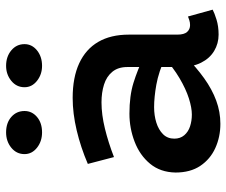

<svg xmlns="http://www.w3.org/2000/svg" viewBox="-78 -670 761 646"><g transform="rotate(-90 303.0 -346.5)"><path d="M510 8Q480 8 455 -7Q430 -22 415.5 -51Q401 -80 401 -121V-299Q401 -330 385 -349.5Q369 -369 342 -377.5Q315 -386 282 -386Q241 -386 194 -374.5Q147 -363 98 -344L75 -432Q131 -456 188 -469.5Q245 -483 297 -483Q366 -483 413.5 -461Q461 -439 485.5 -397Q510 -355 510 -294V-131Q510 -108 519 -98Q528 -88 542 -88Q551 -88 558.5 -90.5Q566 -93 571 -95L594 -12Q583 -6 560.5 1Q538 8 510 8ZM210 14Q166 14 128.5 -3Q91 -20 68.5 -53.5Q46 -87 46 -137Q47 -188 75.5 -222.5Q104 -257 149.5 -274.5Q195 -292 244 -292Q304 -292 347.5 -278.5Q391 -265 437 -243V-170Q384 -194 341.5 -201.5Q299 -209 266 -209Q238 -209 214 -201.5Q190 -194 175 -179Q160 -164 160 -141Q160 -121 171.5 -107.5Q183 -94 201.5 -88Q220 -82 241 -82Q264 -82 295.5 -92Q327 -102 363.5 -123.5Q400 -145 437 -179L435 -102Q400 -67 363 -40.5Q326 -14 288 0Q250 14 210 14ZM405 -586Q376 -586 354.5 -603Q333 -620 333 -645Q333 -672 354.5 -689.5Q376 -707 405 -707Q436 -707 457 -689.5Q478 -672 478 -645Q478 -620 457 -603Q436 -586 405 -586ZM181 -586Q151 -586 129.5 -603Q108 -620 108 -645Q108 -672 129.5 -689.5Q151 -707 181 -707Q213 -707 233 -689.5Q253 -672 253 -645Q253 -620 233 -603Q213 -586 181 -586Z"/></g></svg>

Font: BioRhyme SemiBold
Style: Regular
Weight: 600
Designer: Aoife Mooney
Foundry: Aoife Mooney Type
Version: Version 1.600;gftools[0.9.33]